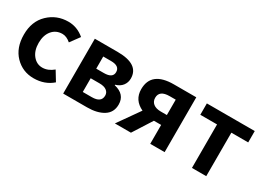

<svg xmlns="http://www.w3.org/2000/svg" viewBox="-22 -1129 2313 1698"><g transform="rotate(30 1134.0 -280.0)"><path d="M501 -54Q423 14 310.5 14Q198 14 121 -65Q44 -144 44 -279Q44 -414 127.5 -494Q211 -574 330 -574Q420 -574 493 -512L423 -417Q380 -454 338 -454Q273 -454 233.5 -406.5Q194 -359 194 -280.5Q194 -202 233 -154Q272 -106 330 -106Q388 -106 442 -151Z M606 0V-560H838Q1058 -560 1058 -414Q1058 -373 1034 -341.5Q1010 -310 964 -297V-292Q1080 -265 1080 -161Q1080 -80 1016.5 -40Q953 0 850 0ZM749 -337H826Q917 -337 917 -398Q917 -461 829 -461H749ZM749 -99H841Q937 -99 937 -170Q937 -201 912 -220Q887 -239 838 -239H749Z M1495 0V-193H1421L1298 0H1134L1289 -220Q1184 -269 1184 -379Q1184 -560 1414 -560H1642V0ZM1433 -294H1495V-451H1433Q1329 -451 1329 -375Q1329 -338 1356 -316Q1383 -294 1433 -294Z M1921 0V-444H1750V-560H2239V-444H2067V0Z"/></g></svg>

Font: Swei Fan Sans CJK TC
Style: Bold
Weight: 700
Version: Version 2.130